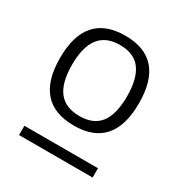

<svg xmlns="http://www.w3.org/2000/svg" viewBox="-117 -751 591 626"><g transform="rotate(30 178.5 -438.0)"><path d="M30 -496Q30 -665 179 -665Q327 -665 327 -496Q327 -327 179 -327Q30 -327 30 -496ZM282 -496Q282 -563 257 -596.5Q232 -630 179 -630Q126 -630 100.5 -596.5Q75 -563 75 -496Q75 -429 100.5 -396Q126 -363 179 -363Q232 -363 257 -396Q282 -429 282 -496ZM40 -246H317V-211H40Z"/></g></svg>

Font: Work Sans Light
Style: Regular
Weight: 300
Designer: Wei Huang
Foundry: Wei Huang
Version: Version 1.500